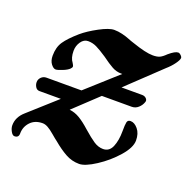

<svg xmlns="http://www.w3.org/2000/svg" viewBox="-91 -518 634 640"><g transform="rotate(20 226.0 -198.0)"><path d="M452 -415Q452 -408 441.5 -393.5Q431 -379 416 -366L299 -255H372Q380 -255 385.5 -250.5Q391 -246 391 -240L390 -236Q386 -224 376 -215Q366 -206 353 -206H247L162 -126Q181 -124 198.5 -113.5Q216 -103 237 -84Q262 -62 278 -51.5Q294 -41 311 -41Q333 -41 342.5 -63.5Q352 -86 352 -119Q352 -142 354 -151Q356 -160 366 -160Q380 -160 392.5 -145Q405 -130 405 -105Q405 -80 376.5 -47.5Q348 -15 311 9Q274 33 253 33Q227 33 204.5 20.5Q182 8 157 -13Q150 -18 136 -30Q122 -42 112 -47.5Q102 -53 93 -53Q66 -53 50 -36Q34 -19 34 5Q34 20 19 20Q12 20 6 9Q0 -2 0 -12Q0 -41 25 -63L122 -150H46Q37 -150 32 -158Q27 -166 27 -175Q27 -185 34.5 -192.5Q42 -200 53 -200H177L286 -298H282Q265 -298 249.5 -306.5Q234 -315 211 -332Q187 -348 172.5 -355Q158 -362 142 -362Q127 -362 117 -347.5Q107 -333 107 -315Q107 -290 118 -276Q123 -268 123 -265Q123 -261 118 -256Q111 -249 94.5 -242.5Q78 -236 72 -236Q64 -236 55.5 -247Q47 -258 47 -276Q47 -306 60.5 -326Q74 -346 105 -373Q126 -391 159.5 -409Q193 -427 211 -427Q225 -427 239.5 -423.5Q254 -420 265 -415.5Q276 -411 286 -408Q335 -391 360 -391Q375 -391 384 -395Q393 -399 405 -411Q426 -429 437 -429Q442 -429 447 -424Q452 -419 452 -415Z"/></g></svg>

Font: EB Garamond SemiBold
Style: Italic
Weight: 600
Italic angle: -17.2°
Designer: Georg Duffner and Octavio Pardo
Foundry: Georg Duffner
Version: Version 1.000